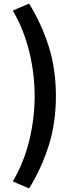

<svg xmlns="http://www.w3.org/2000/svg" viewBox="-20 -853 418 1075"><path d="M143 202 52 163Q115 54 144.5 -69Q174 -192 174 -315Q174 -438 144.5 -561Q115 -684 52 -794L143 -833Q214 -717 253.5 -591Q293 -465 293 -315Q293 -166 253.5 -40Q214 86 143 202Z"/></svg>

Font: Noto Sans JP Thin
Style: Bold
Weight: 700
Version: Version 2.004-H2;hotconv 1.0.118;makeotfexe 2.5.65603